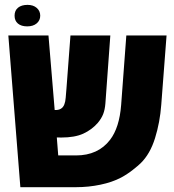

<svg xmlns="http://www.w3.org/2000/svg" viewBox="-20 -777 721 797"><path d="M64.5 0 14.6 -629.9H181.2L207 -320.3Q237.8 -318.8 247.1 -343.8Q251.5 -355 252.7 -371.3Q253.9 -387.7 255.9 -409.7L272.5 -629.9H438L417.5 -347.7Q415.5 -321.8 408.2 -303.2Q400.9 -284.7 385.7 -266.6Q360.8 -238.3 325.7 -222.2Q290.5 -206.1 234.4 -206.1Q229.5 -206.1 225.1 -206.3Q220.7 -206.5 215.8 -206.5L221.7 -131.8H295.4Q387.2 -131.8 437 -196.8Q475.6 -247.1 482.9 -341.3L504.4 -629.9H671.4L649.4 -342.3Q644 -269 623.5 -203.4Q603 -137.7 564 -99.6Q554.7 -90.3 531.5 -72Q508.3 -53.7 482.9 -40Q445.8 -20.5 396.7 -10.3Q347.7 0 295.4 0ZM92.8 -667.5Q68.4 -667.5 54.4 -679.2Q40.5 -690.9 40.5 -711.9Q40.5 -733.4 54.9 -745.1Q69.3 -756.8 94.2 -756.8Q118.2 -756.8 132.6 -744.1Q147 -731.4 147 -711.9Q147 -692.4 132.3 -679.9Q117.7 -667.5 92.8 -667.5Z"/></svg>

Font: Open Sans Condensed ExtraBold
Style: Regular
Weight: 800
Width: 3
Designer: Monotype Design Team
Foundry: Monotype Imaging Inc.
Version: Version 3.000; ttfautohint (v1.8.4)